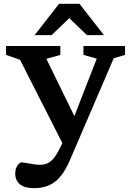

<svg xmlns="http://www.w3.org/2000/svg" viewBox="-20 -747 691 1002"><path d="M400.5 -74.5 315.5 19.5 84.5 -435 11.5 -460.5V-507H295V-460.5L222 -440ZM157.5 235Q109 235 84.2 215Q59.5 195 59.5 157.5Q59.5 141 65 128.2Q70.5 115.5 78.2 108Q86 100.5 92 100.5Q99.5 100.5 116.5 103.5Q133.5 106.5 153.5 109.8Q173.5 113 189.5 113Q214 113 232.5 102.8Q251 92.5 267 70Q283 47.5 299.5 12L322 -36L337.5 -63L485 -441L415.5 -460.5V-507H632.5V-460.5L573.5 -443L347 84Q324.5 137.5 298 170.8Q271.5 204 237.2 219.5Q203 235 157.5 235ZM160.5 -563.5 288 -727H395L522.5 -563.5H434L326 -667H357L249 -563.5Z"/></svg>

Font: Newsreader 7pt Medium
Style: Regular
Weight: 500
Designer: Hugues Gentile
Foundry: Production Type
Version: Version 1.003